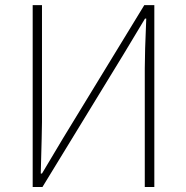

<svg xmlns="http://www.w3.org/2000/svg" viewBox="-20 -746 744 766"><path d="M110.4 0V-725.6H147.5V-258.8Q147.5 -229.5 142.6 -53.7H147.5L231.4 -194.3L555.7 -725.6H595.7V0H557.6V-472.7Q557.6 -535.2 563.5 -671.9H558.6L474.6 -532.2L149.4 0Z"/></svg>

Font: Gen Shin Gothic ExtraLight
Style: Regular
Weight: 100
Designer: [Source Han Sans]
Ryoko NISHIZUKA  (kana & ideographs); Paul D. Hunt (Latin, Greek & Cyrillic); Wenlong ZHANG  (bopomofo
Version: Version 1.002.20150607